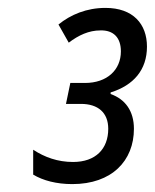

<svg xmlns="http://www.w3.org/2000/svg" viewBox="-20 -875 392 486"><path d="M163 -409C263 -409 319 -468 319 -549C319 -594 297 -624 260 -637V-641C318 -659 352 -698 352 -757C352 -814 317 -855 247 -855C199 -855 159 -838 128 -813L154 -767C179 -786 205 -798 234 -798C267 -799 286 -780 286 -745C286 -698 251 -665 195 -665H158L147 -612H185C228 -612 254 -590 254 -549C254 -498 222 -465 165 -465C126 -465 93 -477 64 -496V-433C89 -418 123 -409 163 -409Z"/></svg>

Font: Noto Sans Display SemiCondensed
Style: Italic
Weight: 400
Width: 4
Italic angle: -12°
Designer: Monotype Design Team
Foundry: Monotype Imaging Inc.
Version: Version 1.900